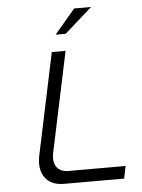

<svg xmlns="http://www.w3.org/2000/svg" viewBox="-59 -926 718 972"><g transform="rotate(-5 300.0 -440.0)"><path d="M223 -670 114 -153C95 -62 139 0 225 0H532L545 -63H253C199 -63 172 -103 186 -164L293 -670ZM250 -756H301L441 -880H355Z"/></g></svg>

Font: LT Wave Mono Light
Style: Italic
Weight: 300
Designer: Daniel Lyons
Version: Version 2.5 (Glyphs App)